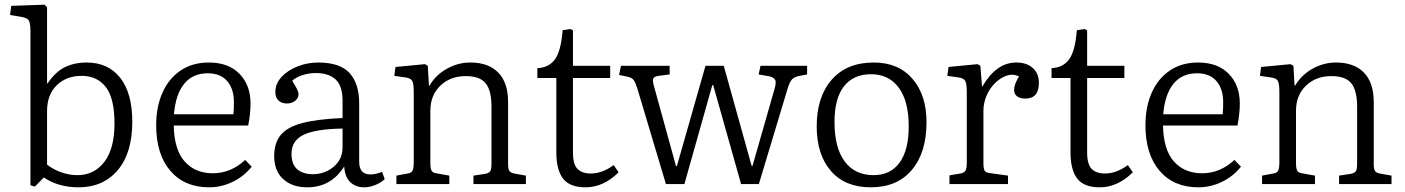

<svg xmlns="http://www.w3.org/2000/svg" viewBox="-20 -786 5999 820"><path d="M129 11 110 5V-653Q110 -689 102 -700Q94 -711 65 -715L23 -722L28 -761L170 -766L181 -755V-432L182 -428Q215 -478 256 -498.5Q297 -519 350 -519Q442 -519 493.5 -453.5Q545 -388 545 -266Q545 -133 483 -59.5Q421 14 315 14Q230 14 167 -28ZM311 -38Q382 -38 425.5 -94.5Q469 -151 469 -259Q469 -366 432 -414Q395 -462 329 -462Q263 -462 222 -421.5Q181 -381 181 -312V-83Q206 -63 240.5 -50.5Q275 -38 311 -38Z M873 14Q768 14 707.5 -56.5Q647 -127 647 -251Q647 -330 674 -390.5Q701 -451 751.5 -485Q802 -519 872 -519Q956 -519 1003 -470.5Q1050 -422 1050 -344Q1050 -300 1040 -250H722Q724 -146 769 -96Q814 -46 889 -46Q966 -46 1027 -103L1055 -74Q1021 -32 973 -9Q925 14 873 14ZM723 -298H977Q978 -310 978.5 -322.5Q979 -335 979 -350Q979 -406 950.5 -439.5Q922 -473 867 -473Q803 -473 766.5 -428Q730 -383 723 -298Z M1292 14Q1228 14 1189.5 -21Q1151 -56 1151 -119Q1151 -175 1178.5 -209Q1206 -243 1269.5 -260Q1333 -277 1443 -282V-356Q1443 -419 1413.5 -446.5Q1384 -474 1329 -474Q1298 -474 1270 -464.5Q1242 -455 1228 -441Q1243 -417 1249 -404.5Q1255 -392 1255 -384Q1255 -367 1240.5 -355.5Q1226 -344 1206 -344Q1183 -344 1169.5 -356.5Q1156 -369 1156 -393Q1156 -429 1182.5 -457.5Q1209 -486 1251 -502.5Q1293 -519 1339 -519Q1432 -519 1473 -474Q1514 -429 1514 -345V-95Q1514 -41 1562 -41Q1584 -41 1612 -52L1623 -21Q1606 -5 1582 4.5Q1558 14 1536 14Q1499 14 1476 -8Q1453 -30 1450 -75Q1394 14 1292 14ZM1317 -42Q1350 -42 1379 -56.5Q1408 -71 1425.5 -96.5Q1443 -122 1443 -156V-237Q1327 -235 1276 -210Q1225 -185 1225 -129Q1225 -84 1249.5 -63Q1274 -42 1317 -42Z M1673 0V-36L1721 -45Q1736 -47 1741.5 -56.5Q1747 -66 1747 -93V-393Q1747 -429 1740.5 -440.5Q1734 -452 1713 -455L1664 -462L1669 -500L1795 -512L1807 -505L1812 -420H1814Q1841 -466 1888.5 -492.5Q1936 -519 1989 -519Q2066 -519 2108 -476Q2150 -433 2150 -350V-85Q2150 -63 2156 -55Q2162 -47 2181 -44L2226 -36V0H2002V-36L2049 -43Q2067 -46 2073 -54Q2079 -62 2079 -86V-330Q2079 -400 2054 -430.5Q2029 -461 1969 -461Q1903 -461 1860.5 -420Q1818 -379 1818 -313V-89Q1818 -67 1823 -57.5Q1828 -48 1843 -46L1899 -36V0Z M2481 14Q2413 14 2384.5 -23.5Q2356 -61 2356 -135V-453H2275V-495Q2324 -497 2350 -532.5Q2376 -568 2383 -657L2417 -662L2427 -656V-505H2586V-453H2427V-135Q2427 -84 2446.5 -64.5Q2466 -45 2503 -45Q2552 -45 2601 -81L2622 -50Q2557 14 2481 14Z M2824 0 2702 -408Q2694 -433 2686.5 -444Q2679 -455 2657 -459L2624 -466L2632 -505H2840V-468L2792 -462Q2773 -459 2769.5 -450Q2766 -441 2775 -411L2867 -77H2871L2993 -505H3071L3190 -78H3194L3287 -403Q3296 -433 3291 -444Q3286 -455 3266 -460L3220 -468L3228 -505H3427V-468L3390 -461Q3373 -457 3363 -447.5Q3353 -438 3343 -405L3221 0H3145L3026 -422H3022L2903 0Z M3699 14Q3589 14 3528.5 -56Q3468 -126 3468 -246Q3468 -372 3532 -445.5Q3596 -519 3712 -519Q3817 -519 3877 -449.5Q3937 -380 3937 -264Q3937 -135 3874.5 -60.5Q3812 14 3699 14ZM3711 -38Q3783 -38 3822 -91.5Q3861 -145 3861 -246Q3861 -354 3818.5 -411.5Q3776 -469 3700 -469Q3625 -469 3584.5 -417.5Q3544 -366 3544 -265Q3544 -155 3587.5 -96.5Q3631 -38 3711 -38Z M4035 0V-37L4082 -45Q4098 -48 4103.5 -57.5Q4109 -67 4109 -92V-393Q4109 -428 4102.5 -440Q4096 -452 4075 -455L4026 -462L4031 -500L4155 -512L4167 -505L4174 -417H4176Q4204 -466 4240 -492.5Q4276 -519 4321 -519Q4365 -519 4391 -495.5Q4417 -472 4417 -432Q4417 -365 4359 -365Q4337 -365 4324 -374.5Q4311 -384 4311 -402Q4311 -413 4315.5 -426Q4320 -439 4332 -460Q4306 -472 4279.5 -463Q4253 -454 4230 -431.5Q4207 -409 4193.5 -377.5Q4180 -346 4180 -312V-90Q4180 -68 4184.5 -58.5Q4189 -49 4205 -47L4285 -36V0Z M4677 14Q4609 14 4580.5 -23.5Q4552 -61 4552 -135V-453H4471V-495Q4520 -497 4546 -532.5Q4572 -568 4579 -657L4613 -662L4623 -656V-505H4782V-453H4623V-135Q4623 -84 4642.5 -64.5Q4662 -45 4699 -45Q4748 -45 4797 -81L4818 -50Q4753 14 4677 14Z M5098 14Q4993 14 4932.5 -56.5Q4872 -127 4872 -251Q4872 -330 4899 -390.5Q4926 -451 4976.5 -485Q5027 -519 5097 -519Q5181 -519 5228 -470.5Q5275 -422 5275 -344Q5275 -300 5265 -250H4947Q4949 -146 4994 -96Q5039 -46 5114 -46Q5191 -46 5252 -103L5280 -74Q5246 -32 5198 -9Q5150 14 5098 14ZM4948 -298H5202Q5203 -310 5203.5 -322.5Q5204 -335 5204 -350Q5204 -406 5175.5 -439.5Q5147 -473 5092 -473Q5028 -473 4991.5 -428Q4955 -383 4948 -298Z M5370 0V-36L5418 -45Q5433 -47 5438.5 -56.5Q5444 -66 5444 -93V-393Q5444 -429 5437.5 -440.5Q5431 -452 5410 -455L5361 -462L5366 -500L5492 -512L5504 -505L5509 -420H5511Q5538 -466 5585.5 -492.5Q5633 -519 5686 -519Q5763 -519 5805 -476Q5847 -433 5847 -350V-85Q5847 -63 5853 -55Q5859 -47 5878 -44L5923 -36V0H5699V-36L5746 -43Q5764 -46 5770 -54Q5776 -62 5776 -86V-330Q5776 -400 5751 -430.5Q5726 -461 5666 -461Q5600 -461 5557.5 -420Q5515 -379 5515 -313V-89Q5515 -67 5520 -57.5Q5525 -48 5540 -46L5596 -36V0Z"/></svg>

Font: Literata 12pt Light
Style: Regular
Weight: 300
Designer: Latin by Veronika Burian and Jose Scaglione. Greek by Irene Vlachou. Cyrillic by Vera Evstafieva.
Foundry: TypeTogether
Version: Version 3.002